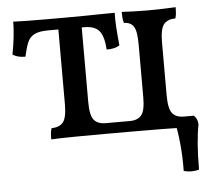

<svg xmlns="http://www.w3.org/2000/svg" viewBox="-48 -513 818 737"><g transform="rotate(-5 361.0 -144.5)"><path d="M135 3Q135 -11 136 -21Q137 -31 140 -40Q170 -40 184.5 -57.5Q199 -75 199 -127V-431H289V-127Q289 -76 303.5 -58.5Q318 -41 348 -41H442Q472 -41 486.5 -58.5Q501 -76 501 -127V-331Q501 -383 489 -400.5Q477 -418 452 -418Q449 -427 448 -437.5Q447 -448 447 -461Q467 -460 492.5 -459Q518 -458 546 -458Q577 -458 605 -459Q633 -460 655 -461Q655 -448 654 -437.5Q653 -427 650 -418Q620 -418 605.5 -400.5Q591 -383 591 -331V-127Q591 -75 605.5 -57.5Q620 -40 650 -40L655 3Q641 2 619 1.5Q597 1 557 0.5Q517 0 446 0H344Q274 0 233.5 0.5Q193 1 171.5 1.5Q150 2 135 3ZM64 -322Q49 -322 38.5 -324.5Q28 -327 15 -334Q22 -370 25.5 -402.5Q29 -435 29 -460Q53 -459 83.5 -458.5Q114 -458 151 -458Q188 -458 230 -458Q269 -458 304.5 -458.5Q340 -459 369.5 -459.5Q399 -460 420 -460Q419 -435 421 -404.5Q423 -374 427 -334Q416 -327 403.5 -324.5Q391 -322 377 -322Q374 -372 357 -393.5Q340 -415 299 -415H161Q124 -415 105.5 -405Q87 -395 79 -374.5Q71 -354 64 -322ZM631 168Q632 115 627 63.5Q622 12 613 -26L628 -40H688Q703 -27 703 -4Q697 25 693.5 68.5Q690 112 690 168Q677 172 661 172Q645 172 631 168Z"/></g></svg>

Font: Vollkorn
Style: Regular
Weight: 400
Designer: Friedrich Althausen
Foundry: Friedrich Althausen
Version: Version 5.001